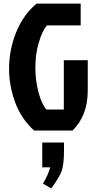

<svg xmlns="http://www.w3.org/2000/svg" viewBox="-20 -720 534 1059"><path d="M380 0H168Q96 -66 63 -157Q30 -248 30 -340Q30 -447 70 -544Q110 -641 182 -700H425V-580H239Q213 -550 194 -485.5Q175 -421 175 -349Q175 -276 192.5 -210.5Q210 -145 236 -116H332V-388H464V-220Q464 -82 380 0ZM213 203V66H333V109Q333 185 321 220.5Q309 256 263 319L217 293Q246 244 257 203Z"/></svg>

Font: Jockey One
Style: Regular
Weight: 400
Designer: TypeTogether
Foundry: TypeTogether
Version: Version 1.002